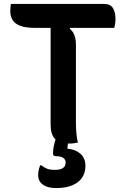

<svg xmlns="http://www.w3.org/2000/svg" viewBox="-20 -720 640 971"><path d="M35 -700H506Q539 -700 551.5 -678.5Q564 -657 564 -624Q564 -611 562 -599.5Q560 -588 558 -579H157Q110 -579 82.5 -589.5Q55 -600 43.5 -619Q32 -638 32 -665Q32 -675 33 -683Q34 -691 35 -700ZM374 1Q363 3 353.5 4.5Q344 6 331 6Q280 6 258 -17.5Q236 -41 236 -89Q236 -154 236 -218Q236 -282 236 -346Q236 -410 236 -474.5Q236 -539 236 -604H344L333 -574Q344 -566 350.5 -554.5Q357 -543 360.5 -528Q364 -513 364 -494Q364 -430 364 -364.5Q364 -299 364 -232.5Q364 -166 364 -99Q364 -74 366 -48.5Q368 -23 374 1ZM412 118Q412 172 373 201.5Q334 231 265 231Q232 231 211.5 222Q191 213 182 198.5Q173 184 173 166Q173 158 174 149.5Q175 141 177.5 132.5Q180 124 183 116H189Q204 128 218.5 133.5Q233 139 260 139Q284 139 298 130Q312 121 312 102Q312 87 300 78.5Q288 70 263 70Q256 70 252 66.5Q248 63 248 57Q248 50 249 39Q250 28 252.5 16Q255 4 258.5 -7.5Q262 -19 267 -26Q269 -30 275.5 -33.5Q282 -37 295 -38.5Q308 -40 331 -39Q330 -34 328.5 -25Q327 -16 325.5 -6.5Q324 3 323 11.5Q322 20 321 26V32Q361 35 386.5 57.5Q412 80 412 118Z"/></svg>

Font: Recursive Monospace Casual SemiBold
Style: Regular
Weight: 600
Version: Version 1.047